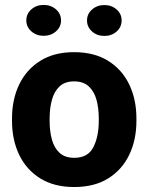

<svg xmlns="http://www.w3.org/2000/svg" viewBox="-20 -750 603 780"><path d="M28.8 -258.8V-269Q28.8 -346.2 58.1 -407Q87.4 -467.8 143.6 -502.9Q199.7 -538.1 280.8 -538.1Q362.8 -538.1 419.2 -502.9Q475.6 -467.8 504.9 -407Q534.2 -346.2 534.2 -269V-258.8Q534.2 -181.6 504.9 -120.8Q475.6 -60.1 419.4 -25.1Q363.3 9.8 281.7 9.8Q200.2 9.8 143.8 -25.1Q87.4 -60.1 58.1 -120.8Q28.8 -181.6 28.8 -258.8ZM181.6 -269V-258.8Q181.6 -216.8 190.9 -182.9Q200.2 -148.9 222.2 -128.9Q244.1 -108.9 281.7 -108.9Q337.4 -108.9 359.4 -152.3Q381.3 -195.8 381.3 -258.8V-269Q381.3 -310.1 372.1 -344.2Q362.8 -378.4 340.8 -398.9Q318.8 -419.4 280.8 -419.4Q243.7 -419.4 221.9 -398.9Q200.2 -378.4 190.9 -344.2Q181.6 -310.1 181.6 -269ZM86.9 -667Q86.9 -693.8 107.4 -711.9Q127.9 -730 157.2 -730Q187 -730 207.5 -711.9Q228 -693.8 228 -667Q228 -640.6 207.5 -622.6Q187 -604.5 157.2 -604.5Q127.9 -604.5 107.4 -622.6Q86.9 -640.6 86.9 -667ZM333.5 -667Q333.5 -693.4 354 -711.4Q374.5 -729.5 403.8 -729.5Q433.6 -729.5 453.9 -711.4Q474.1 -693.4 474.1 -667Q474.1 -640.1 453.9 -622.1Q433.6 -604 403.8 -604Q374.5 -604 354 -622.1Q333.5 -640.1 333.5 -667Z"/></svg>

Font: Vazirmatn RD FD ExtraBold
Style: Regular
Weight: 800
Designer: Saber Rastikerdar
Foundry: Saber Rastikerdar
Version: Version 33.003